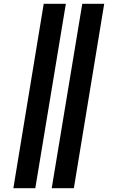

<svg xmlns="http://www.w3.org/2000/svg" viewBox="-20 -843 616 1006"><path d="M251 143H367L526 -823H411ZM50 143H165L325 -823H209Z"/></svg>

Font: Iosevka Sparkle Heavy
Style: Italic
Weight: 900
Italic angle: -9°
Designer: Belleve Invis
Foundry: Belleve Invis
Version: Version 4.5.0; ttfautohint (v1.8.3)